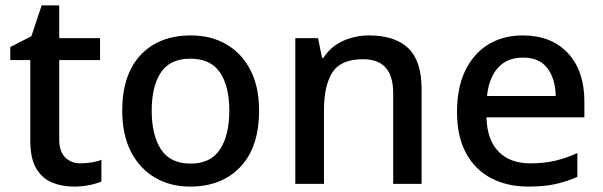

<svg xmlns="http://www.w3.org/2000/svg" viewBox="-20 -680 2231 710"><path d="M277 -76Q298 -76 319.5 -79.5Q341 -83 355 -89V-9Q338 -1 310.5 4.5Q283 10 254 10Q209 10 172.5 -5Q136 -20 114 -57Q92 -94 92 -161V-458H18V-506L96 -546L134 -660H199V-539H350V-458H199V-165Q199 -120 221 -98Q243 -76 277 -76Z M938 -271Q938 -136 869 -63Q800 10 683 10Q610 10 553.5 -23Q497 -56 464.5 -118.5Q432 -181 432 -271Q432 -404 500 -476.5Q568 -549 686 -549Q760 -549 816.5 -516.5Q873 -484 905.5 -422Q938 -360 938 -271ZM541 -271Q541 -180 575.5 -127.5Q610 -75 685 -75Q759 -75 793.5 -127.5Q828 -180 828 -271Q828 -361 793.5 -412Q759 -463 684 -463Q609 -463 575 -412Q541 -361 541 -271Z M1345 -549Q1440 -549 1489.5 -502Q1539 -455 1539 -351V0H1434V-336Q1434 -461 1323 -461Q1240 -461 1209 -412Q1178 -363 1178 -272V0H1072V-539H1156L1171 -466H1176Q1203 -508 1248 -528.5Q1293 -549 1345 -549Z M1913 -549Q2019 -549 2080 -483.5Q2141 -418 2141 -305V-246H1779Q1781 -164 1823 -120Q1865 -76 1941 -76Q1992 -76 2032.5 -85.5Q2073 -95 2115 -114V-26Q2074 -8 2032.5 1Q1991 10 1934 10Q1856 10 1796.5 -21Q1737 -52 1703.5 -113.5Q1670 -175 1670 -266Q1670 -356 1700.5 -419Q1731 -482 1785.5 -515.5Q1840 -549 1913 -549ZM1914 -467Q1856 -467 1822 -430Q1788 -393 1781 -325H2035Q2034 -388 2004.5 -427.5Q1975 -467 1914 -467Z"/></svg>

Font: Noto Sans Myanmar UI Medium
Style: Regular
Weight: 500
Designer: Monotype Design Team
Foundry: Monotype Imaging Inc.
Version: Version 2.103; ttfautohint (v1.8.4.7-5d5b)